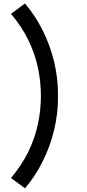

<svg xmlns="http://www.w3.org/2000/svg" viewBox="-20 -866 484 1073"><path d="M119.5 186.5 41.5 128.5Q101 58 137.8 -17Q174.5 -92 191.5 -170.5Q208.5 -249 208.5 -330Q208.5 -411.5 191.5 -489.8Q174.5 -568 138 -642.8Q101.5 -717.5 41.5 -788.5L119.5 -846.5Q177.5 -779 219.5 -694.2Q261.5 -609.5 282.8 -519.2Q304 -429 304 -342Q304 -336 304 -330Q304 -324 304 -318Q304 -231 282.8 -140.8Q261.5 -50.5 219.5 34.2Q177.5 119 119.5 186.5Z"/></svg>

Font: Cns Manrope SemBd
Style: Regular
Weight: 600
Designer: Mikhail Sharanda
Foundry: Mikhail Sharanda
Version: Version 4.504